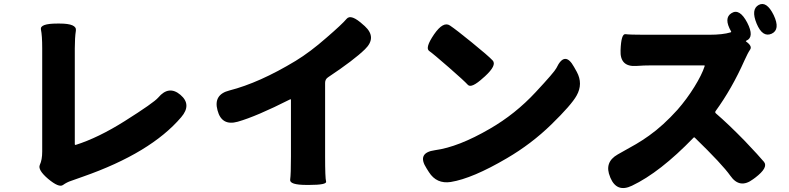

<svg xmlns="http://www.w3.org/2000/svg" viewBox="-20 -890 4020 978"><path d="M225 21Q171 -25 183 -50.5Q195 -76 195 -118V-644Q195 -709 188.5 -739.5Q182 -770 272 -770H284Q372 -770 366.5 -734Q361 -698 361 -644V-156Q361 -151 366 -152Q480 -188 615 -273Q764 -367 786 -393Q840 -457 899 -407Q958 -357 903 -293Q748 -111 402 10Q362 25 341.5 31.5Q321 38 300.5 52.5Q280 67 225 21Z M1542 52Q1454 52 1458 25Q1462 -2 1462 -93V-381Q1462 -386 1458 -384Q1286 -297 1191 -270Q1109 -247 1088 -328Q1066 -408 1148 -429Q1301 -468 1486 -580Q1560 -625 1643 -698Q1723 -767 1745.5 -794Q1768 -821 1831 -763L1838 -757Q1901 -699 1839 -639Q1784 -585 1652 -497Q1636 -487 1636 -468V-93Q1636 17 1641 34.5Q1646 52 1555 52Z M2276 37Q2204 48 2165 -13L2153 -32Q2101 -112 2196 -125Q2315 -141 2475 -234Q2605 -309 2708 -420Q2804 -523 2814 -543Q2857 -634 2904 -549L2918 -524Q2951 -463 2917 -403Q2891 -356 2789 -256.5Q2687 -157 2562 -84Q2387 19 2276 37ZM2443 -495Q2381 -438 2363 -458Q2345 -478 2266.5 -546.5Q2188 -615 2166 -630.5Q2144 -646 2191 -715Q2238 -783 2272 -760Q2306 -737 2382 -675Q2467 -606 2489.5 -582Q2512 -558 2450 -501Z M3816 23Q3748 74 3700 5Q3660 -52 3519 -189Q3515 -192 3512 -188Q3342 -12 3199 56Q3122 93 3089 15L3088 12Q3056 -63 3126 -103L3220 -156Q3254 -176 3286 -199Q3358 -250 3431 -331Q3479 -386 3517 -447.5Q3555 -509 3569 -552Q3571 -557 3566 -557H3301Q3260 -557 3220 -554Q3137 -549 3141 -634Q3144 -719 3166 -716Q3188 -713 3260 -713H3594Q3661 -713 3701 -725Q3706 -726 3704 -730Q3665 -798 3706 -823Q3747 -849 3786 -775Q3824 -701 3782 -683Q3777 -681 3781 -678Q3813 -655 3801 -637.5Q3789 -620 3772 -582Q3708 -438 3625 -324Q3621 -318 3626 -313Q3690 -258 3773 -173Q3848 -94 3871.5 -65.5Q3895 -37 3827 15ZM3910 -718Q3864 -698 3834 -770Q3804 -843 3845 -865Q3885 -886 3921 -813Q3956 -739 3910 -718Z"/></svg>

Font: Resource Han Rounded JP Heavy
Style: Regular
Weight: 900
Designer: Cyano Hao (round all glyphs); Ryoko NISHIZUKA 西塚涼子 (kana, bopomofo & ideographs); Paul D. Hunt (Latin, Greek & Cyrillic)
Foundry: Cyano Hao
Version: 0.990